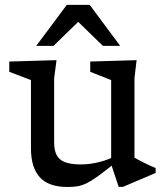

<svg xmlns="http://www.w3.org/2000/svg" viewBox="-20 -736 664 766"><path d="M196 -168Q196 -136.5 206.2 -117Q216.5 -97.5 240 -88.8Q263.5 -80 302 -80Q335.5 -80 369.8 -88Q404 -96 428.5 -108L439 -86Q400 -54.5 373.8 -35.2Q347.5 -16 328.2 -6.2Q309 3.5 291 6.8Q273 10 250 10Q174 10 138.8 -28.8Q103.5 -67.5 103.5 -144V-416.5L17 -449.5V-490.5L205.5 -496L196 -424ZM453.5 9.5 423.5 -80.5V-416.5L340 -449.5V-490.5L525 -496L516.5 -424V-107Q521 -104.5 531.5 -98.8Q542 -93 555.2 -86.5Q568.5 -80 580.8 -74.2Q593 -68.5 601 -65.5V-46L470.5 9.5ZM124.5 -553 246.5 -716.5H338L459.5 -553H390.5L280 -660.5H304L193.5 -553Z"/></svg>

Font: Newsreader 9pt
Style: Regular
Weight: 400
Designer: Hugues Gentile
Foundry: Production Type
Version: Version 1.003